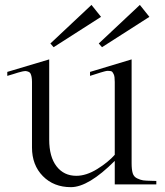

<svg xmlns="http://www.w3.org/2000/svg" viewBox="-20 -754 674 785"><path d="M9.8 -443.8V-460L181.2 -511.2V-183.1Q181.2 -112.8 211.2 -74Q241.2 -35.2 292 -35.2Q332.5 -35.2 377.2 -62.7Q421.9 -90.3 449.2 -121.1V-418.9Q449.2 -430.2 448.2 -438Q447.3 -445.8 444.6 -451.2Q441.9 -456.5 439.5 -459.7Q437 -462.9 430.9 -463.6Q424.8 -464.4 420.4 -464.4Q416 -464.4 406.7 -461.9Q397.5 -459.5 390.6 -457.3Q383.8 -455.1 370.6 -450.9Q357.4 -446.8 348.1 -443.8V-460L518.1 -511.2V-86.9Q518.1 -61 522.5 -46.1Q526.9 -31.2 540.8 -24.7Q554.7 -18.1 565.4 -16.6Q576.2 -15.1 603 -14.6Q613.8 -14.2 619.1 -14.2V0H449.2V-96.2Q341.8 11.2 270 11.2Q199.7 11.2 155.3 -33.9Q110.8 -79.1 110.8 -150.9V-418.9Q110.8 -431.2 109.1 -439.7Q107.4 -448.2 104.7 -453.4Q102.1 -458.5 96.2 -460.7Q90.3 -462.9 85.7 -463.4Q81.1 -463.9 71 -461.7Q61 -459.5 54 -457.3Q46.9 -455.1 33 -450.7Q19 -446.3 9.8 -443.8ZM186 -576.2 199.2 -561 393.1 -685.1 354 -733.9ZM383.8 -576.2 397 -561 590.8 -685.1 551.8 -733.9Z"/></svg>

Font: Ortica Linear Light
Style: Regular
Weight: 300
Designer: Benedetta Bovani
Foundry: Collletttivo
Version: Version 2.000;Glyphs 3.1.2 (3151)